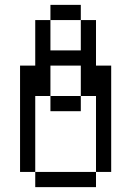

<svg xmlns="http://www.w3.org/2000/svg" viewBox="-20 -645 540 790"><path d="M125 62.5V125H375V62.5ZM125 62.5V-250H187.5V-187.5H312.5V-250H187.5Q187.5 -250 187.5 -375H312.5Q312.5 -375 312.5 -250H375V62.5H437.5V-375H375V-562.5H312.5Q312.5 -562.5 312.5 -437.5H187.5Q187.5 -437.5 187.5 -562.5H125V-375H62.5V62.5ZM187.5 -562.5H312.5V-625H187.5Z"/></svg>

Font: BFUnifontExMono
Style: Regular
Weight: 500
Version: Version 15.0.06